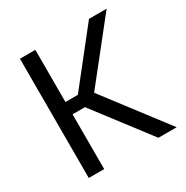

<svg xmlns="http://www.w3.org/2000/svg" viewBox="-149 -765 864 891"><g transform="rotate(-30 283.0 -319.5)"><path d="M546.5 0H448.5L224.5 -293.5H151.5V-359.5H224.5L445.5 -639H540L287 -320.5L286.5 -341ZM158 0H75.5V-639H158Z"/></g></svg>

Font: Anek Devanagari
Style: Regular
Weight: 400
Designer: Kailash Malviya (Devanagari) & Yesha Goshar (Latin)
Foundry: Ek Type
Version: Version 1.003